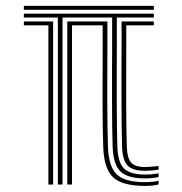

<svg xmlns="http://www.w3.org/2000/svg" viewBox="-20 -619 612 644"><path d="M174 0V-560.1H60V-573.2H496V-560.1H371.9V-489.5Q371.9 -470.5 371.8 -437.3Q371.7 -404.2 371.6 -363.1Q371.5 -322.1 371.6 -279Q371.8 -235.9 372.2 -196.4Q372.6 -156.8 373.6 -126.9Q375.6 -73.1 396.5 -53.3Q417.4 -33.5 466.6 -33.5Q478.2 -33.5 489.8 -34.5Q501.5 -35.6 511.9 -37.5V-25.2Q502.4 -23 490.5 -21.8Q478.7 -20.6 466.6 -20.6Q408.8 -20.6 384.5 -43.4Q360.1 -66.2 357.8 -126.9Q356.8 -156.2 356.3 -194.8Q355.9 -233.4 355.8 -275.7Q355.7 -318 355.7 -358.7Q355.8 -399.4 356 -433.6Q356.1 -467.7 356.1 -489.6V-560.1H189.8V0ZM142.3 0V-534H60V-547.1H158.2V0ZM466.6 4.6Q391 4.6 360 -23.8Q329.1 -52.3 326.3 -124.7Q325.1 -156.8 324.6 -194.3Q324 -231.8 324 -271.7Q324 -311.5 324.1 -350.8Q324.2 -390.1 324.3 -425.7Q324.4 -461.2 324.4 -490V-534H221.5V0H205.7V-547.1H340.2V-489.5Q340.2 -461.7 340.1 -426.4Q340 -391.1 339.9 -351.8Q339.8 -312.5 339.9 -272.4Q339.9 -232.3 340.5 -194.6Q341.1 -157 342.2 -125.1Q344.6 -60.5 371.5 -34.2Q398.4 -8 466.6 -8Q492.3 -8 511.9 -12.7V-0.4Q494.5 4.6 466.6 4.6ZM466.6 -46.1Q425.1 -46.1 408.1 -63.6Q391.1 -81 389.4 -127.5Q388.4 -156.7 388 -196.1Q387.6 -235.5 387.5 -278.8Q387.3 -322 387.4 -363.1Q387.5 -404.3 387.6 -437.4Q387.8 -470.5 387.8 -489.3V-547.1H496V-534H403.6V-489.2Q403.6 -460 403.5 -424.3Q403.3 -388.6 403.3 -349.7Q403.2 -310.9 403.3 -271.6Q403.5 -232.3 403.9 -195.7Q404.3 -159 405.3 -128.1Q406.6 -88.6 419.8 -73.6Q433 -58.7 466.6 -58.7Q474.5 -58.7 486 -59.7Q497.4 -60.7 511.9 -62.3V-50Q500.6 -48.2 489 -47.1Q477.4 -46.1 466.6 -46.1ZM60 -586.2V-599.3H496V-586.2Z"/></svg>

Font: Big Shoulders Inline Text Thin
Style: Regular
Weight: 100
Designer: Patric King
Foundry: XO Type Co
Version: Version 2.002